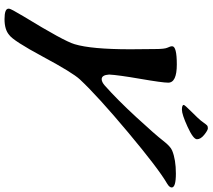

<svg xmlns="http://www.w3.org/2000/svg" viewBox="-64 -824 917 828"><g transform="rotate(90 394.0 -409.5)"><path d="M191 -620Q191 -662 185 -674Q179 -686 179 -694Q179 -714 257.5 -714Q336 -714 336 -677Q336 -652 319.5 -556.5Q303 -461 301 -422Q303 -390 321 -390Q333 -390 348 -403Q409 -457 485 -539.5Q561 -622 586 -654.5Q611 -687 629 -694Q668 -710 728 -710Q788 -710 788 -692Q788 -682 771 -672Q707 -635 550.5 -504Q394 -373 322 -296Q293 -265 224 -136.5Q155 -8 130 9Q107 29 62 29Q17 29 17 12V9Q17 2 50 -53Q157 -228 170 -273Q192 -345 192 -514ZM432 -744Q432 -748 462 -778Q492 -808 499 -817Q506 -826 509.5 -831Q513 -836 515 -838.5Q517 -841 520 -844Q524 -848 532.5 -848Q541 -848 560.5 -832.5Q580 -817 580 -801Q580 -785 526.5 -760.5Q473 -736 452.5 -736Q432 -736 432 -744Z"/></g></svg>

Font: Condiment
Style: Regular
Weight: 400
Designer: Angel Koziupa, Alejandro Paul
Foundry: Angel Koziupa, Alejandro Paul
Version: Version 1.001